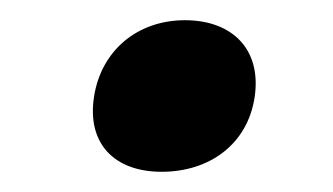

<svg xmlns="http://www.w3.org/2000/svg" viewBox="-20 -165 330 190"><path d="M140 5C187 5 225 -22 232 -69C239 -116 210 -145 163 -145C116 -145 80 -115 73 -69C66 -23 93 5 140 5Z"/></svg>

Font: Asimov Print
Style: AIt
Weight: 500
Designer: Google
Version: Version 2.000980: 2014